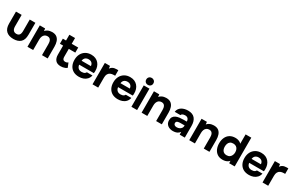

<svg xmlns="http://www.w3.org/2000/svg" viewBox="236 -2419 6294 4095"><g transform="rotate(30 3383.5 -372.0)"><path d="M294 7Q178 7 115.5 -52.5Q53 -112 53 -232V-527H193V-242Q193 -206 203.5 -178.5Q214 -151 236.5 -135Q259 -119 295 -119Q334 -119 355 -136Q376 -153 384 -181.5Q392 -210 392 -242V-527H531V-232Q531 -107 468.5 -50Q406 7 294 7Z M640 0V-527H771L778 -466Q800 -493 828.5 -508.5Q857 -524 886.5 -530Q916 -536 940 -536Q1016 -536 1058.5 -503Q1101 -470 1119.5 -414.5Q1138 -359 1138 -291V0H998V-273Q998 -297 994 -321Q990 -345 979.5 -365Q969 -385 950 -397Q931 -409 900 -409Q860 -409 833 -389Q806 -369 793 -335Q780 -301 780 -260V0Z M1460 7Q1371 7 1328.5 -43Q1286 -93 1286 -180V-402H1207V-527H1286V-669H1426V-527H1586V-402H1426V-209Q1426 -183 1432.5 -164Q1439 -145 1454.5 -134.5Q1470 -124 1497 -124Q1521 -124 1537.5 -131.5Q1554 -139 1565 -148L1609 -40Q1588 -23 1562.5 -12.5Q1537 -2 1511 2.5Q1485 7 1460 7Z M1908 7Q1825 7 1767 -26Q1709 -59 1678 -119.5Q1647 -180 1647 -261Q1647 -343 1679 -404.5Q1711 -466 1769.5 -501Q1828 -536 1908 -536Q1968 -536 2013.5 -516Q2059 -496 2090.5 -460Q2122 -424 2137.5 -376.5Q2153 -329 2152 -274Q2152 -260 2151 -247Q2150 -234 2147 -221H1786Q1789 -191 1803 -166Q1817 -141 1842.5 -126.5Q1868 -112 1906 -112Q1931 -112 1952 -117.5Q1973 -123 1988 -135Q2003 -147 2009 -163H2147Q2134 -104 2098.5 -66Q2063 -28 2013 -10.5Q1963 7 1908 7ZM1789 -319H2018Q2017 -346 2004.5 -369.5Q1992 -393 1967.5 -407.5Q1943 -422 1905 -422Q1867 -422 1841.5 -407Q1816 -392 1803.5 -368.5Q1791 -345 1789 -319Z M2242 0V-527H2368L2377 -464Q2397 -494 2422 -509.5Q2447 -525 2474 -530.5Q2501 -536 2529 -536Q2542 -536 2553 -535.5Q2564 -535 2569 -535V-400H2536Q2489 -400 2454 -384Q2419 -368 2400.5 -334Q2382 -300 2382 -247V0Z M2866 7Q2783 7 2725 -26Q2667 -59 2636 -119.5Q2605 -180 2605 -261Q2605 -343 2637 -404.5Q2669 -466 2727.5 -501Q2786 -536 2866 -536Q2926 -536 2971.5 -516Q3017 -496 3048.5 -460Q3080 -424 3095.5 -376.5Q3111 -329 3110 -274Q3110 -260 3109 -247Q3108 -234 3105 -221H2744Q2747 -191 2761 -166Q2775 -141 2800.5 -126.5Q2826 -112 2864 -112Q2889 -112 2910 -117.5Q2931 -123 2946 -135Q2961 -147 2967 -163H3105Q3092 -104 3056.5 -66Q3021 -28 2971 -10.5Q2921 7 2866 7ZM2747 -319H2976Q2975 -346 2962.5 -369.5Q2950 -393 2925.5 -407.5Q2901 -422 2863 -422Q2825 -422 2799.5 -407Q2774 -392 2761.5 -368.5Q2749 -345 2747 -319Z M3200 0V-527H3340V0ZM3270 -580Q3231 -580 3207 -603.5Q3183 -627 3183 -664Q3183 -703 3208 -727Q3233 -751 3271 -751Q3306 -751 3331.5 -727.5Q3357 -704 3357 -665Q3357 -627 3332.5 -603.5Q3308 -580 3270 -580Z M3451 0V-527H3582L3589 -466Q3611 -493 3639.5 -508.5Q3668 -524 3697.5 -530Q3727 -536 3751 -536Q3827 -536 3869.5 -503Q3912 -470 3930.5 -414.5Q3949 -359 3949 -291V0H3809V-273Q3809 -297 3805 -321Q3801 -345 3790.5 -365Q3780 -385 3761 -397Q3742 -409 3711 -409Q3671 -409 3644 -389Q3617 -369 3604 -335Q3591 -301 3591 -260V0Z M4223 7Q4187 7 4153.5 -2.5Q4120 -12 4094 -32Q4068 -52 4053 -82Q4038 -112 4038 -152Q4038 -206 4060 -238.5Q4082 -271 4119 -288Q4156 -305 4204.5 -311Q4253 -317 4305 -317H4381Q4381 -346 4370.5 -368.5Q4360 -391 4339 -403.5Q4318 -416 4285 -416Q4264 -416 4244.5 -410.5Q4225 -405 4212 -395Q4199 -385 4195 -369H4053Q4059 -413 4081 -444.5Q4103 -476 4136 -496Q4169 -516 4208.5 -525.5Q4248 -535 4290 -535Q4405 -535 4460 -469.5Q4515 -404 4515 -284V0H4389L4387 -68Q4362 -33 4330.5 -17Q4299 -1 4270 3Q4241 7 4223 7ZM4255 -104Q4290 -104 4319 -118Q4348 -132 4365 -156Q4382 -180 4382 -210V-223H4286Q4265 -223 4245.5 -221Q4226 -219 4210.5 -213.5Q4195 -208 4186 -196Q4177 -184 4177 -164Q4177 -144 4187.5 -130.5Q4198 -117 4216 -110.5Q4234 -104 4255 -104Z M4624 0V-527H4755L4762 -466Q4784 -493 4812.5 -508.5Q4841 -524 4870.5 -530Q4900 -536 4924 -536Q5000 -536 5042.5 -503Q5085 -470 5103.5 -414.5Q5122 -359 5122 -291V0H4982V-273Q4982 -297 4978 -321Q4974 -345 4963.5 -365Q4953 -385 4934 -397Q4915 -409 4884 -409Q4844 -409 4817 -389Q4790 -369 4777 -335Q4764 -301 4764 -260V0Z M5446 7Q5366 7 5313.5 -29.5Q5261 -66 5235 -127.5Q5209 -189 5209 -264Q5209 -343 5237 -404.5Q5265 -466 5320 -501Q5375 -536 5457 -536Q5485 -536 5512.5 -529.5Q5540 -523 5563.5 -510.5Q5587 -498 5604 -478V-708H5744V0H5608L5606 -59Q5588 -36 5562.5 -21.5Q5537 -7 5508 0Q5479 7 5446 7ZM5474 -119Q5519 -119 5547.5 -140Q5576 -161 5590 -194Q5604 -227 5604 -265Q5604 -304 5590.5 -336.5Q5577 -369 5548.5 -388.5Q5520 -408 5474 -408Q5428 -408 5400 -387Q5372 -366 5360.5 -332.5Q5349 -299 5349 -261Q5349 -233 5355.5 -207.5Q5362 -182 5377 -162Q5392 -142 5416 -130.5Q5440 -119 5474 -119Z M6095 7Q6012 7 5954 -26Q5896 -59 5865 -119.5Q5834 -180 5834 -261Q5834 -343 5866 -404.5Q5898 -466 5956.5 -501Q6015 -536 6095 -536Q6155 -536 6200.5 -516Q6246 -496 6277.5 -460Q6309 -424 6324.5 -376.5Q6340 -329 6339 -274Q6339 -260 6338 -247Q6337 -234 6334 -221H5973Q5976 -191 5990 -166Q6004 -141 6029.5 -126.5Q6055 -112 6093 -112Q6118 -112 6139 -117.5Q6160 -123 6175 -135Q6190 -147 6196 -163H6334Q6321 -104 6285.5 -66Q6250 -28 6200 -10.5Q6150 7 6095 7ZM5976 -319H6205Q6204 -346 6191.5 -369.5Q6179 -393 6154.5 -407.5Q6130 -422 6092 -422Q6054 -422 6028.5 -407Q6003 -392 5990.5 -368.5Q5978 -345 5976 -319Z M6429 0V-527H6555L6564 -464Q6584 -494 6609 -509.5Q6634 -525 6661 -530.5Q6688 -536 6716 -536Q6729 -536 6740 -535.5Q6751 -535 6756 -535V-400H6723Q6676 -400 6641 -384Q6606 -368 6587.5 -334Q6569 -300 6569 -247V0Z"/></g></svg>

Font: Onest
Style: Bold
Weight: 700
Designer: Dmitri Voloshin, Andrey Kudryavtsev
Foundry: Dmitri Voloshin, Andrey Kudryavtsev
Version: Version 1.000;gftools[0.9.33]